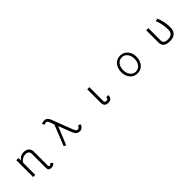

<svg xmlns="http://www.w3.org/2000/svg" viewBox="406 -2374 4189 4189"><g transform="rotate(-45 2500.0 -280.0)"><path d="M280.3 -518.6V1H345.7V-381.8Q379.9 -425.8 423.8 -448.2Q466.8 -470.7 514.6 -470.7Q564.5 -470.7 590.8 -446.3Q618.2 -422.9 618.2 -377.9V-11.7V9.8V53.7Q618.2 103.5 639.6 123Q660.2 141.6 714.8 141.6Q753.9 141.6 778.3 124Q794.9 111.3 808.6 87.9L755.9 50.8Q745.1 65.4 737.3 72.3Q726.6 81.1 712.9 81.1Q694.3 81.1 688.5 73.2Q683.6 66.4 683.6 48.8V-2.9V-257.8V-377.9Q683.6 -444.3 643.6 -485.4Q598.6 -530.3 517.6 -530.3Q461.9 -530.3 414.1 -503.9Q371.1 -479.5 345.7 -439.5V-518.6Z M1446.3 -596.7Q1427.7 -649.4 1400.4 -673.8Q1370.1 -702.1 1320.3 -702.1Q1300.8 -702.1 1281.2 -699.2Q1259.8 -696.3 1240.2 -690.4L1258.8 -629.9L1275.4 -634.8Q1289.1 -638.7 1295.9 -640.6Q1307.6 -642.6 1315.4 -642.6Q1343.8 -642.6 1358.4 -628.9Q1372.1 -614.3 1387.7 -570.3L1418 -482.4L1226.6 -2.9L1281.2 20.5L1452.1 -399.4L1567.4 -100.6Q1592.8 -40 1620.1 -14.6Q1654.3 17.6 1709 17.6Q1758.8 17.6 1790 -14.6Q1816.4 -40 1827.1 -82L1765.6 -102.5Q1758.8 -75.2 1744.1 -59.6Q1727.5 -43 1703.1 -43Q1679.7 -43 1664.1 -59.6Q1648.4 -75.2 1630.9 -117.2Z M2705.1 -103.5H2639.6Q2639.6 -64.5 2623 -50.8Q2612.3 -42 2586.9 -42Q2559.6 -42 2547.9 -53.7Q2534.2 -67.4 2534.2 -97.7V-518.6H2468.8V-97.7Q2468.8 -33.2 2505.9 -4.9Q2534.2 17.6 2586.9 17.6Q2638.7 17.6 2667 -4.9Q2705.1 -35.2 2705.1 -103.5Z M3493.2 -531.2Q3380.9 -531.2 3314.5 -446.3Q3255.9 -369.1 3255.9 -257.8Q3255.9 -147.5 3314.5 -71.3Q3380.9 14.6 3493.2 14.6Q3605.5 14.6 3671.9 -71.3Q3731.4 -147.5 3731.4 -257.8Q3731.4 -369.1 3671.9 -446.3Q3605.5 -531.2 3493.2 -531.2ZM3493.2 -478.5Q3576.2 -478.5 3625 -410.2Q3669.9 -347.7 3669.9 -258.8Q3669.9 -169.9 3625 -108.4Q3576.2 -39.1 3493.2 -39.1Q3409.2 -39.1 3361.3 -108.4Q3317.4 -169.9 3317.4 -258.8Q3317.4 -348.6 3361.3 -410.2Q3410.2 -478.5 3493.2 -478.5Z M4289.1 -139.6Q4289.1 -64.5 4334 -25.4Q4382.8 17.6 4488.3 17.6Q4588.9 17.6 4643.6 -28.3Q4708 -81.1 4708 -196.3Q4708 -278.3 4688.5 -370.1Q4669.9 -459 4640.6 -526.4L4576.2 -512.7Q4606.4 -443.4 4623 -362.3Q4640.6 -278.3 4640.6 -192.4Q4640.6 -108.4 4594.7 -72.3Q4557.6 -42 4485.4 -42Q4418 -42 4386.7 -64.5Q4354.5 -87.9 4354.5 -139.6V-518.6H4289.1Z"/></g></svg>

Font: DotumChe
Style: Regular
Weight: 400
Monospace: yes
Version: Version 2.21